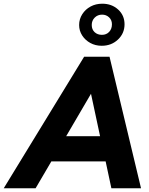

<svg xmlns="http://www.w3.org/2000/svg" viewBox="-89 -1016 806 1036"><path d="M-69 0 365 -710H502L672 0H512L481 -145H188L103 0ZM268 -281H451L402 -510ZM460 -769Q426 -769 398.5 -784Q371 -799 354.5 -824.5Q338 -850 338 -881Q338 -913 355 -939.5Q372 -966 400 -981Q428 -996 463 -996Q514 -996 548.5 -964.5Q583 -933 583 -885Q583 -836 547.5 -802.5Q512 -769 460 -769ZM461 -828Q485 -828 500 -844Q515 -860 515 -885Q515 -908 499.5 -922.5Q484 -937 462 -937Q438 -937 422 -921Q406 -905 406 -881Q406 -857 421.5 -842.5Q437 -828 461 -828Z"/></svg>

Font: Livvic
Style: Bold Italic
Weight: 700
Italic angle: -10°
Designer: Jacques Le Bailly, Baron von Fonthausen
Version: Version 1.001; ttfautohint (v1.8.2)